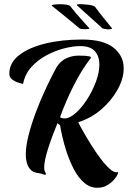

<svg xmlns="http://www.w3.org/2000/svg" viewBox="-20 -801 605 908"><path d="M440 87Q406 87 378.5 63.5Q351 40 331 2.5Q311 -35 297 -76.5Q283 -118 275 -154Q267 -190 264 -209Q256 -214 252 -219Q225 -154 207 -97Q189 -40 189 -9Q189 7 195 15Q197 17 197 21Q197 28 186 24Q178 20 163.5 18Q149 16 139 12Q120 2 111 -19.5Q102 -41 102 -70Q102 -110 115 -161Q128 -212 147.5 -264.5Q167 -317 188 -363Q209 -409 225.5 -441.5Q242 -474 248 -484Q267 -513 294 -525.5Q321 -538 352 -538Q419 -538 409 -526Q366 -471 328 -395.5Q290 -320 264 -247Q270 -241 286 -241Q309 -241 337.5 -266Q366 -291 391.5 -330.5Q417 -370 433.5 -414Q450 -458 450 -496Q450 -534 429 -558.5Q408 -583 358 -583Q325 -583 282.5 -572Q240 -561 199 -539Q158 -517 128 -483.5Q98 -450 89 -404Q85 -405 69 -409.5Q53 -414 38.5 -424.5Q24 -435 24 -452Q24 -503 69 -539Q114 -575 192 -594.5Q270 -614 368 -614Q469 -614 517 -575.5Q565 -537 565 -478Q565 -430 536.5 -378Q508 -326 459.5 -284Q411 -242 350 -223Q357 -208 373.5 -179Q390 -150 411.5 -115.5Q433 -81 456 -50.5Q479 -20 500 -1.5Q521 17 536 13Q541 12 536.5 23Q532 34 519.5 48.5Q507 63 487 75Q467 87 440 87ZM384 -663Q375 -663 366.5 -664Q358 -665 356 -667Q350 -672 333 -686Q316 -700 295.5 -717Q275 -734 256 -749Q237 -764 226 -773Q221 -777 233.5 -779Q246 -781 263 -781Q279 -781 293.5 -779Q308 -777 312 -772Q320 -761 337.5 -740.5Q355 -720 373.5 -699.5Q392 -679 402 -668Q403 -667 403 -666Q403 -665 397.5 -664Q392 -663 384 -663ZM491 -662Q482 -663 473.5 -664.5Q465 -666 463 -668Q457 -674 442 -687.5Q427 -701 408 -718Q389 -735 372 -750.5Q355 -766 345 -775Q340 -780 352.5 -781Q365 -782 382 -780Q398 -779 412.5 -776Q427 -773 430 -768Q438 -757 453 -737.5Q468 -718 484 -699Q500 -680 509 -668Q510 -667 510 -666Q510 -665 504.5 -663.5Q499 -662 491 -662Z"/></svg>

Font: Praise
Style: Regular
Weight: 400
Designer: Robert E. Leuschke
Foundry: Robert E. Leuschke
Version: Version 1.100; ttfautohint (v1.8.3)